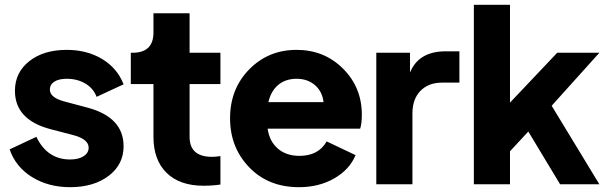

<svg xmlns="http://www.w3.org/2000/svg" viewBox="-20 -765 2508 797"><path d="M271 12Q181 12 113 -30Q45 -72 20 -145L131 -197Q176 -103 271 -103Q306 -103 327 -116.5Q348 -130 348 -152Q348 -187 285 -204L189 -229Q42 -268 42 -388Q42 -464 101.5 -511Q161 -558 257 -558Q341 -558 404 -520Q467 -482 493 -415L381 -363Q368 -398 334.5 -418Q301 -438 257 -438Q224 -438 205.5 -426Q187 -414 187 -393Q187 -361 243 -345L344 -318Q493 -278 493 -158Q493 -82 431 -35Q369 12 271 12Z M825 6Q726 6 671.5 -47.5Q617 -101 617 -197V-416H523V-546H530Q617 -546 617 -630V-710H767V-546H895V-416H767V-197Q767 -114 860 -114Q874 -114 895 -117V1Q862 6 825 6Z M1482 -289Q1482 -252 1475 -231H1091Q1098 -179 1133 -148.5Q1168 -118 1223 -118Q1302 -118 1336 -178L1456 -121Q1431 -61 1367.5 -24.5Q1304 12 1221 12Q1094 12 1014.5 -70.5Q935 -153 935 -274Q935 -396 1014.5 -477Q1094 -558 1211 -558Q1326 -558 1404 -480Q1482 -402 1482 -289ZM1094 -341H1323Q1318 -385 1287.5 -411.5Q1257 -438 1211 -438Q1166 -438 1135.5 -413Q1105 -388 1094 -341Z M1830 -552H1887V-422H1815Q1759 -422 1725.5 -388Q1692 -354 1692 -294V0H1542V-546H1682V-464Q1718 -552 1830 -552Z M2468 -546 2270 -326 2468 0H2305L2173 -219L2097 -137V0H1947V-745H2097V-339L2293 -546Z"/></svg>

Font: Plus Jakarta Display
Style: Bold
Weight: 700
Designer: Gumpita Rahayu
Foundry: Tokotype Studio
Version: Version 1.000;hotconv 1.0.109;makeotfexe 2.5.65596